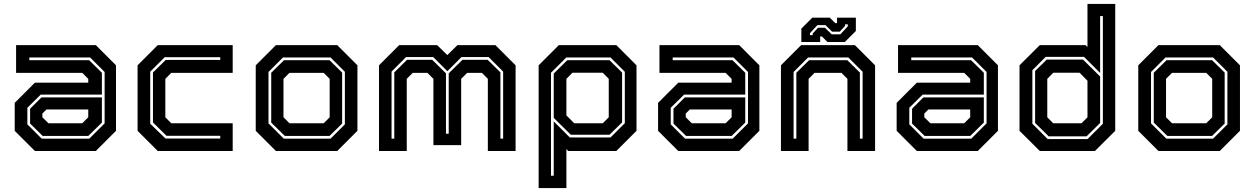

<svg xmlns="http://www.w3.org/2000/svg" viewBox="-20 -770 6398 979"><path d="M158 0 55 -103V-245.5L158 -348.5H430V-368L399.5 -398.5H62V-540H468.5L571.5 -437V-103L468.5 0ZM197.5 -77 133.5 -140V-215.5L191.5 -273.5H499.5V-145L430.5 -77ZM192.5 -63H435.5L513.5 -141V-403L439.5 -477H129.5V-463H434.5L499.5 -399V-287.5H187.5L119.5 -220.5V-136ZM227 -141.5H399.5L430 -172V-212H217L196 -191V-172Z M784.5 0 681.5 -103V-437L784.5 -540H1166.5V-398.5H853.5L823 -368V-172L853.5 -141.5H1166.5V0ZM824 -63.5H1103V-77.5H829L760 -145.5V-400.5L825 -464.5H1103V-478.5H820L746 -404.5V-139Z M1387 0 1284 -103V-437L1387 -540H1699.5L1802.5 -437V-103L1699.5 0ZM1427 -63H1665.5L1738.5 -136V-404L1665.5 -477H1423L1349 -403V-141ZM1432 -77 1363 -145V-399L1428 -463H1660.5L1724.5 -400V-140L1660.5 -77ZM1456 -141.5H1630.5L1661 -172V-368L1630.5 -398.5H1456L1425.5 -368V-172Z M1912.5 0V-437L2015.5 -540H2209L2261 -489L2312.5 -540H2506L2609 -437V0H2467.5V-368L2437 -398.5H2362L2331.5 -368V-30H2190V-368L2159.5 -398.5H2084.5L2054 -368V0ZM1976.5 -63H1990.5V-401L2055.5 -465H2184L2254 -396V-88H2268V-396L2338 -465H2466.5L2531.5 -401V-63H2545.5V-405L2471.5 -479H2333L2261 -407L2189 -479H2050.5L1976.5 -405Z M2726.5 189V-437L2829.5 -540H3122.5L3225.5 -437V-103L3122.5 0H2877.5L2868 -10V189ZM2789.5 126H2803.5V-151L2885.5 -69H3093L3166 -142V-404L3093 -477H2867.5L2789.5 -399ZM2908 -141.5H3053.5L3084 -172V-368L3053.5 -399H2898.5L2868 -368V-181.5ZM2890.5 -83 2803.5 -169V-395L2872.5 -463H3088L3152 -400V-146L3088 -83Z M3438.5 0 3335.5 -103V-245.5L3438.5 -348.5H3710.5V-368L3680 -398.5H3342.5V-540H3749L3852 -437V-103L3749 0ZM3478 -77 3414 -140V-215.5L3472 -273.5H3780V-145L3711 -77ZM3473 -63H3716L3794 -141V-403L3720 -477H3410V-463H3715L3780 -399V-287.5H3468L3400 -220.5V-136ZM3507.5 -141.5H3680L3710.5 -172V-212H3497.5L3476.5 -191V-172Z M3962 0V-437L4065 -540H4339L4442 -437V0H4301V-368L4270.5 -398.5H4133.5L4103 -368V0ZM4026.5 -63H4040.5V-399L4105.5 -463H4300.5L4364.5 -400V-63H4378.5V-404L4305.5 -477H4100.5L4026.5 -403ZM4066 -556V-624L4122 -680H4211L4239 -652H4248V-680H4344V-612L4288 -556H4199L4171 -584H4162V-556ZM4110 -591H4124V-599L4151 -628.5H4186L4221 -595H4265L4303 -636V-646H4289V-638L4262 -608.5H4223L4189 -642H4148L4110 -601Z M4655 0 4552 -103V-245.5L4655 -348.5H4927V-368L4896.5 -398.5H4559V-540H4965.5L5068.5 -437V-103L4965.5 0ZM4694.5 -77 4630.5 -140V-215.5L4688.5 -273.5H4996.5V-145L4927.5 -77ZM4689.5 -63H4932.5L5010.5 -141V-403L4936.5 -477H4626.5V-463H4931.5L4996.5 -399V-287.5H4684.5L4616.5 -220.5V-136ZM4724 -141.5H4896.5L4927 -172V-212H4714L4693 -191V-172Z M5563 0H5282L5178.5 -103V-437L5282 -540H5515L5525 -530.5V-750H5666.5V-103ZM5520.5 -75H5327L5258 -143V-408L5317 -466H5502.5L5589.5 -380V-143ZM5494.5 -141.5 5525 -172V-358.5L5485 -399H5350.5L5320 -368V-172L5350.5 -141.5ZM5525.5 -61 5603.5 -139V-688H5589.5V-398L5507.5 -480H5312L5244 -412V-139L5322 -61Z M5887 0 5784 -103V-437L5887 -540H6199.5L6302.5 -437V-103L6199.5 0ZM5927 -63H6165.5L6238.5 -136V-404L6165.5 -477H5923L5849 -403V-141ZM5932 -77 5863 -145V-399L5928 -463H6160.5L6224.5 -400V-140L6160.5 -77ZM5956 -141.5H6130.5L6161 -172V-368L6130.5 -398.5H5956L5925.5 -368V-172Z"/></svg>

Font: Tourney
Style: Bold
Weight: 700
Designer: Tyler Finck
Foundry: Etcetera Type Co
Version: Version 1.015